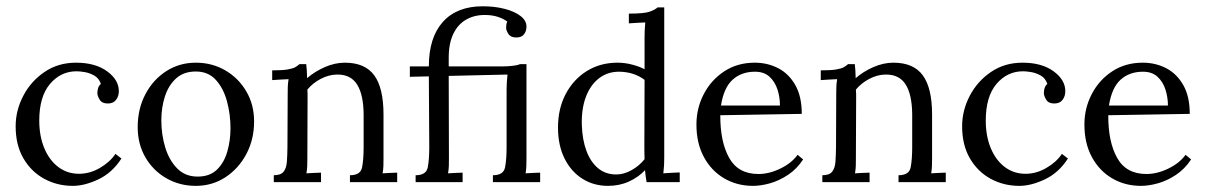

<svg xmlns="http://www.w3.org/2000/svg" viewBox="-20 -591 3914 623"><path d="M216.4 12.1Q165.7 12.1 123.6 -10.8Q81.4 -33.7 56.1 -77Q30.8 -120.3 30.8 -181.2Q30.8 -232.9 55.6 -280.2Q80.3 -327.5 124.5 -357.5Q168.7 -387.6 226.6 -387.6Q289.3 -387.6 327.5 -359.7Q365.6 -331.9 365.6 -295.2Q365.6 -278.7 356.6 -267Q347.6 -255.2 330.4 -255.2Q311.3 -254.9 303.6 -267.3Q295.9 -279.8 295.9 -289Q295.9 -296.3 298.1 -304.4Q300.3 -312.4 307.3 -319Q301.1 -337 286.2 -345.6Q271.4 -354.2 255.2 -357Q239.1 -359.7 228.5 -359.7Q177.1 -359.7 142.3 -318.7Q107.4 -277.6 107.4 -199.9Q107.4 -149.6 123.6 -110.6Q139.7 -71.5 168.9 -49.3Q198 -27.1 236.5 -27.1Q271.4 -27.1 304 -46Q336.6 -64.9 354.6 -91.7L374 -76.6Q344 -30.1 299.2 -9Q254.5 12.1 216.4 12.1Z M615.3 12.1Q562.9 12.1 520 -12.5Q477.1 -37 452 -80.1Q426.8 -123.2 426.8 -178.6Q426.8 -238 451.8 -285.3Q476.7 -332.6 519.4 -360.1Q562.2 -387.6 615.3 -387.6Q668.1 -387.6 711 -362.7Q753.9 -337.7 779.2 -294.6Q804.5 -251.6 804.5 -196.9Q804.5 -138.6 779.4 -91.3Q754.3 -44 711.6 -16Q668.9 12.1 615.3 12.1ZM621.2 -18Q660.8 -18 684.1 -40.7Q707.4 -63.4 717.6 -99.4Q727.9 -135.3 727.9 -174.9Q727.9 -220 716.5 -262.2Q705.2 -304.4 680.4 -331.7Q655.7 -359 615.3 -359Q576.1 -359 551.3 -336.5Q526.6 -313.9 515 -277.8Q503.5 -241.7 503.5 -200.6Q503.5 -154 516.3 -112.2Q529.2 -70.4 555.2 -44.2Q581.2 -18 621.2 -18Z M868.4 0V-22.4Q891.5 -22.4 900.4 -34.1Q909.4 -45.8 910.9 -66.6Q912.4 -87.3 912.7 -114L913.5 -285.3Q913.5 -297 913.8 -309.1Q914.2 -321.2 916.4 -334.1Q902.8 -333.7 889.8 -332.8Q876.8 -331.9 863.2 -331.1V-362.7Q896.2 -362.7 913.3 -365.6Q930.3 -368.5 938.2 -373.1Q946.1 -377.7 951.6 -382.8H973.6Q974.7 -374.8 975.4 -364Q976.2 -353.1 976.5 -337.4Q1000.7 -358.6 1033.6 -373.1Q1066.4 -387.6 1099 -387.6Q1164.3 -387.6 1194.4 -346.5Q1224.4 -305.5 1224.4 -219.3V-79.6Q1224.4 -64.5 1224.1 -53Q1223.7 -41.4 1221.5 -28.6Q1233.2 -29.3 1245.1 -29.9Q1257.1 -30.4 1268.8 -30.8V0H1115.5V-22.4Q1150 -22.4 1154.9 -48Q1159.9 -73.7 1159.9 -114V-219.3Q1159.5 -283.5 1138.8 -316.6Q1118.1 -349.8 1073.3 -349.1Q1046.6 -348.7 1020.5 -335Q994.5 -321.2 977.3 -300.3Q978 -294.5 978 -286.8Q978 -279.1 978 -271L977.3 -79.6Q977.3 -64.5 976.9 -53Q976.5 -41.4 974.3 -28.6Q986.1 -29.3 998 -29.9Q1009.9 -30.4 1021.6 -30.8V0Z M1328.6 0V-22.4Q1363 -22.4 1368 -48Q1372.9 -73.7 1372.9 -114L1371.5 -343.2L1309.9 -341.8V-375.5H1371.5Q1371.5 -469 1416.9 -519.8Q1462.4 -570.6 1546.4 -570.6Q1585.3 -570.6 1617.3 -562.3Q1649.4 -554.1 1668.9 -539.2Q1688.3 -524.4 1688.3 -504.6Q1688.3 -489.9 1680.2 -479.6Q1672.2 -469.4 1656 -469.4Q1637.7 -469 1630 -480.4Q1622.3 -491.7 1622.3 -500.9Q1622.3 -506.1 1623 -511.4Q1623.8 -516.7 1626 -521.1Q1613.1 -530.6 1594.8 -536.5Q1576.5 -542.4 1552.6 -542.4Q1518.5 -542.4 1492.1 -527.1Q1465.7 -511.9 1450.9 -481.1Q1436 -450.3 1436 -403.4V-375.5H1608Q1624.9 -375.5 1637.3 -376.8Q1649.8 -378.1 1657.3 -379.7Q1664.8 -381.4 1666.7 -382.8H1688.3V-79.6Q1688.3 -64.5 1687.9 -53Q1687.6 -41.4 1685.4 -28.6Q1697.1 -29.3 1709 -29.9Q1720.9 -30.4 1732.7 -30.8V0H1579.4V-22.4Q1613.9 -22.4 1618.8 -48Q1623.8 -73.7 1623.8 -114V-300.3Q1623.8 -312.1 1624.5 -323.1Q1625.2 -334.1 1626.7 -349.1L1436 -344.7L1436.7 -78.8Q1436.7 -63.8 1436.4 -52.6Q1436 -41.4 1433.8 -28.6Q1445.5 -29.3 1457.5 -29.9Q1469.4 -30.4 1481.1 -30.8V0Z M1952.7 12.1Q1906.5 12.1 1869.8 -11Q1833.1 -34.1 1811.9 -76.6Q1790.6 -119.2 1790.6 -177.1Q1790.6 -238.4 1815.5 -285.8Q1840.5 -333.3 1884.1 -360.5Q1927.8 -387.6 1983.5 -387.6Q2008.4 -387.6 2032.6 -381Q2056.8 -374.4 2071.5 -366.3V-469.4Q2071.5 -481.1 2071.9 -492.1Q2072.2 -503.1 2073.7 -518.2Q2060.1 -517.8 2047.1 -516.9Q2034.1 -516 2020.5 -515.2V-546.8Q2070 -546.8 2087.6 -553Q2105.2 -559.2 2113.7 -566.9H2135.3V-79.6Q2135.3 -67.8 2134.8 -55.7Q2134.2 -43.6 2132.4 -28.6Q2145.9 -29.3 2159 -30.3Q2172 -31.2 2185.6 -31.5V0H2078.1Q2075.9 -11.4 2074.8 -20.7Q2073.7 -30.1 2073 -38.9Q2051.7 -16.1 2020.9 -2Q1990.1 12.1 1952.7 12.1ZM1979.8 -24.9Q2004.8 -24.9 2029.7 -39.1Q2054.6 -53.2 2071.5 -74.4Q2071.1 -83.6 2071 -93.7Q2070.8 -103.8 2070.8 -115.5L2071.5 -331.9Q2053.5 -345.4 2032.3 -351.9Q2011 -358.3 1988.3 -358.3Q1950.9 -358.3 1923 -336.5Q1895.1 -314.6 1880.6 -275.4Q1866.2 -236.2 1868 -184.1Q1869.5 -137.9 1882.7 -101.9Q1895.9 -66 1920.2 -45.5Q1944.6 -24.9 1979.8 -24.9Z M2423.2 12.1Q2371.5 12.1 2329.8 -12.3Q2288.2 -36.7 2264 -81.4Q2239.8 -126.1 2239.8 -187Q2239.8 -239.8 2263.5 -285.5Q2287.1 -331.1 2329.8 -359.4Q2372.6 -387.6 2429 -387.6Q2470.8 -387.6 2505.5 -369.5Q2540.2 -351.3 2560.9 -314.4Q2581.6 -277.6 2581.6 -221.5L2317.2 -217.1Q2316.8 -130.9 2346 -78.7Q2375.1 -26.4 2441.1 -26.4Q2476 -26.4 2512.5 -44.2Q2549 -62 2568 -88.7L2586 -73.7Q2565.5 -42.5 2537 -23.7Q2508.6 -4.8 2478.7 3.7Q2448.8 12.1 2423.2 12.1ZM2319.4 -248.6H2510.8Q2510.8 -275.4 2502.8 -300.5Q2494.7 -325.6 2476.9 -342Q2459.1 -358.3 2429.8 -358.3Q2385.8 -358.3 2357.2 -332.4Q2328.6 -306.6 2319.4 -248.6Z M2648.3 0V-22.4Q2671.4 -22.4 2680.4 -34.1Q2689.4 -45.8 2690.9 -66.6Q2692.3 -87.3 2692.7 -114L2693.4 -285.3Q2693.4 -297 2693.8 -309.1Q2694.2 -321.2 2696.4 -334.1Q2682.8 -333.7 2669.8 -332.8Q2656.8 -331.9 2643.2 -331.1V-362.7Q2676.2 -362.7 2693.3 -365.6Q2710.3 -368.5 2718.2 -373.1Q2726.1 -377.7 2731.6 -382.8H2753.6Q2754.7 -374.8 2755.4 -364Q2756.1 -353.1 2756.5 -337.4Q2780.7 -358.6 2813.5 -373.1Q2846.4 -387.6 2879 -387.6Q2944.3 -387.6 2974.3 -346.5Q3004.4 -305.5 3004.4 -219.3V-79.6Q3004.4 -64.5 3004 -53Q3003.7 -41.4 3001.5 -28.6Q3013.2 -29.3 3025.1 -29.9Q3037 -30.4 3048.8 -30.8V0H2895.5V-22.4Q2930 -22.4 2934.9 -48Q2939.9 -73.7 2939.9 -114V-219.3Q2939.5 -283.5 2918.8 -316.6Q2898.1 -349.8 2853.3 -349.1Q2826.5 -348.7 2800.5 -335Q2774.5 -321.2 2757.2 -300.3Q2758 -294.5 2758 -286.8Q2758 -279.1 2758 -271L2757.2 -79.6Q2757.2 -64.5 2756.9 -53Q2756.5 -41.4 2754.3 -28.6Q2766 -29.3 2778 -29.9Q2789.9 -30.4 2801.6 -30.8V0Z M3287.5 12.1Q3236.9 12.1 3194.7 -10.8Q3152.5 -33.7 3127.2 -77Q3101.9 -120.3 3101.9 -181.2Q3101.9 -232.9 3126.7 -280.2Q3151.4 -327.5 3195.6 -357.5Q3239.8 -387.6 3297.8 -387.6Q3360.5 -387.6 3398.6 -359.7Q3436.7 -331.9 3436.7 -295.2Q3436.7 -278.7 3427.8 -267Q3418.8 -255.2 3401.5 -255.2Q3382.5 -254.9 3374.8 -267.3Q3367.1 -279.8 3367.1 -289Q3367.1 -296.3 3369.3 -304.4Q3371.5 -312.4 3378.4 -319Q3372.2 -337 3357.4 -345.6Q3342.5 -354.2 3326.4 -357Q3310.2 -359.7 3299.6 -359.7Q3248.3 -359.7 3213.4 -318.7Q3178.6 -277.6 3178.6 -199.9Q3178.6 -149.6 3194.7 -110.6Q3210.9 -71.5 3240 -49.3Q3269.2 -27.1 3307.7 -27.1Q3342.5 -27.1 3375.1 -46Q3407.8 -64.9 3425.7 -91.7L3445.2 -76.6Q3415.1 -30.1 3370.4 -9Q3325.6 12.1 3287.5 12.1Z M3682.1 12.1Q3630.4 12.1 3588.7 -12.3Q3547.1 -36.7 3522.9 -81.4Q3498.7 -126.1 3498.7 -187Q3498.7 -239.8 3522.4 -285.5Q3546 -331.1 3588.7 -359.4Q3631.5 -387.6 3687.9 -387.6Q3729.7 -387.6 3764.4 -369.5Q3799 -351.3 3819.8 -314.4Q3840.5 -277.6 3840.5 -221.5L3576.1 -217.1Q3575.7 -130.9 3604.9 -78.7Q3634 -26.4 3700 -26.4Q3734.9 -26.4 3771.4 -44.2Q3807.8 -62 3826.9 -88.7L3844.9 -73.7Q3824.3 -42.5 3795.9 -23.7Q3767.5 -4.8 3737.6 3.7Q3707.7 12.1 3682.1 12.1ZM3578.3 -248.6H3769.7Q3769.7 -275.4 3761.6 -300.5Q3753.6 -325.6 3735.8 -342Q3718 -358.3 3688.7 -358.3Q3644.7 -358.3 3616.1 -332.4Q3587.5 -306.6 3578.3 -248.6Z"/></svg>

Font: Parastoo
Style: Regular
Weight: 400
Foundry: Saber Rastikerdar (saber.rastikerdar@gmail.com)
Version: Version 3.000